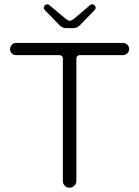

<svg xmlns="http://www.w3.org/2000/svg" viewBox="-20 -884 649 895"><path d="M336 -40Q336 -28 326.5 -18.5Q317 -9 304 -9Q291 -9 282 -18Q273 -27 273 -40V-612Q273 -618 268.5 -622.5Q264 -627 258 -627H55Q43 -627 35 -635Q27 -643 27 -655Q27 -667 35.5 -675.5Q44 -684 55 -684H553Q565 -684 573.5 -675.5Q582 -667 582 -655.5Q582 -644 573.5 -635.5Q565 -627 553 -627H351Q345 -627 340.5 -622.5Q336 -618 336 -612ZM422 -838 353 -767Q339 -753 324 -753H286Q271 -753 257 -767L188 -838Q184 -843 184 -848.5Q184 -854 189 -859Q194 -864 199.5 -864Q205 -864 209 -861Q288 -794 289 -794Q299 -787 305 -787Q310 -787 322 -794Q322 -794 401 -861Q405 -864 410.5 -864Q416 -864 421 -859Q426 -854 426 -848.5Q426 -843 422 -838Z"/></svg>

Font: Kurewa Gothic CJK TC Regular
Style: Regular
Weight: 400
Designer: Max Yao
Foundry: Max-Everyday
Version: Version 1.071; ttfautohint (v1.8.3)